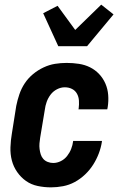

<svg xmlns="http://www.w3.org/2000/svg" viewBox="-20 -799 540 827"><path d="M200 8Q170 8 142 2Q114 -4 92 -19.5Q70 -35 54 -58Q38 -81 31 -108Q24 -135 25 -164.5Q26 -194 31 -223L50 -343Q55 -368 63.5 -393Q72 -418 86.5 -440Q101 -462 122 -479.5Q143 -497 167.5 -508.5Q192 -520 217 -524Q242 -528 267 -528Q294 -528 320 -524Q346 -520 368 -509Q390 -498 407 -480Q424 -462 434 -439Q444 -416 446 -390Q448 -364 444 -338L442 -328H318L319 -333Q321 -349 320 -365.5Q319 -382 311.5 -395.5Q304 -409 290 -416Q276 -423 259 -423Q242 -423 225.5 -414.5Q209 -406 198 -391.5Q187 -377 181 -360Q175 -343 173 -326L153 -206Q151 -194 150 -181.5Q149 -169 150.5 -157Q152 -145 155.5 -134Q159 -123 166.5 -114.5Q174 -106 185.5 -101.5Q197 -97 209 -97Q226 -97 242 -105Q258 -113 269 -127Q280 -141 286.5 -157.5Q293 -174 295 -191V-192H419V-189Q415 -163 405.5 -138Q396 -113 381.5 -90Q367 -67 346.5 -47.5Q326 -28 302 -15Q278 -2 251.5 3Q225 8 200 8ZM231 -600 166 -742 228 -774 304 -670 416 -779 469 -737 355 -600Z"/></svg>

Font: Iosevka Extrabold Oblique
Style: Regular
Weight: 800
Italic angle: -9°
Monospace: yes
Designer: Belleve Invis
Foundry: Belleve Invis
Version: Version 32.5.0; ttfautohint (v1.8.4)